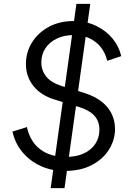

<svg xmlns="http://www.w3.org/2000/svg" viewBox="-20 -865 687 985"><path d="M311 12Q244 12 188.5 -13.5Q133 -39 95 -84.5Q57 -130 44 -190L118 -213Q135 -137 187 -98.5Q239 -60 317 -60Q373 -60 411.5 -78.5Q450 -97 470 -128.5Q490 -160 490 -199Q490 -243 464 -271.5Q438 -300 388 -315L258 -355Q188 -377 150.5 -425Q113 -473 113 -537Q113 -597 144 -647Q175 -697 230 -727Q285 -757 357 -757Q423 -757 474 -732Q525 -707 558 -666.5Q591 -626 602 -577L530 -553Q515 -615 469.5 -650Q424 -685 357 -685Q309 -685 271.5 -667Q234 -649 213 -617.5Q192 -586 192 -544Q192 -504 217 -472.5Q242 -441 296 -424L410 -389Q490 -364 530 -316Q570 -268 570 -203Q570 -147 539 -97.5Q508 -48 450.5 -18Q393 12 311 12ZM240 100 372 -845H443L311 100Z"/></svg>

Font: Plus Jakarta Sans
Style: Italic
Weight: 400
Italic angle: -8°
Designer: Gumpita Rahayu
Foundry: Tokotype
Version: Version 2.006